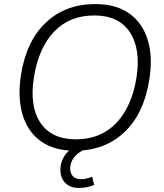

<svg xmlns="http://www.w3.org/2000/svg" viewBox="-20 -733 805 944"><path d="M83 -364Q109 -531 205.5 -622Q302 -713 448 -713Q551 -713 616 -666.5Q681 -620 706.5 -536Q732 -452 714 -341Q688 -174 591.5 -83Q495 8 348 8Q246 8 181 -38.5Q116 -85 91 -169Q66 -253 83 -364ZM147 -354Q124 -212 178.5 -130Q233 -48 353 -48Q475 -48 551.5 -128Q628 -208 651 -351Q673 -492 618.5 -574.5Q564 -657 444 -657Q322 -657 246 -577.5Q170 -498 147 -354ZM369 191Q325 191 301 166.5Q277 142 277 103Q277 57 306 21.5Q335 -14 380 -34L402 0Q362 16 343.5 41.5Q325 67 325 95Q325 119 338.5 133.5Q352 148 379 148Q403 148 433 136L443 176Q430 182 410.5 186.5Q391 191 369 191Z"/></svg>

Font: Mulish Light
Style: Italic
Weight: 300
Italic angle: -9°
Designer: Vernon Adams
Foundry: Vernon Adams
Version: Version 3.603; ttfautohint (v1.8.3)